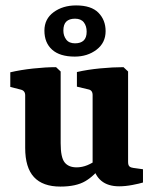

<svg xmlns="http://www.w3.org/2000/svg" viewBox="-20 -681 566 709"><path d="M355 -69Q329 -32 295 -12Q261 8 203 8Q138 8 105.5 -27Q73 -62 73 -135V-329Q73 -346 57 -350L18 -360V-414Q56 -423 102.5 -428Q149 -433 187 -433L204 -417V-152Q204 -100 218.5 -81.5Q233 -63 263 -63Q283 -63 302.5 -71Q322 -79 340 -93ZM508 -7Q495 -3 469 2Q443 7 420 7Q379 7 354.5 -13Q330 -33 322 -73V-330Q322 -348 306 -351L264 -361V-415Q303 -424 350 -428.5Q397 -433 436 -433L453 -417V-83Q453 -71 458 -66.5Q463 -62 472 -61L508 -56ZM256 -472Q201 -472 172.5 -497.5Q144 -523 144 -568Q144 -611 178 -636Q212 -661 261 -661Q317 -661 343.5 -634Q370 -607 370 -566Q370 -523 336.5 -497.5Q303 -472 256 -472ZM257 -521Q278 -521 289 -531.5Q300 -542 300 -564Q300 -585 289.5 -598.5Q279 -612 257 -612Q236 -612 225 -601.5Q214 -591 214 -568Q214 -549 224.5 -535Q235 -521 257 -521Z"/></svg>

Font: Rasa
Style: Regular
Weight: 400
Designer: Anna Giedrys (Yrsa+Rasa design), David Brezina (Yrsa art-direction, Rasa art-direction, design)
Foundry: Rosetta Type Foundry
Version: Version 2.004